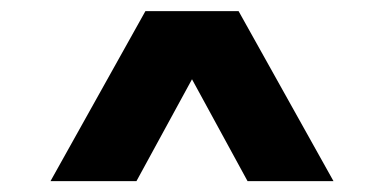

<svg xmlns="http://www.w3.org/2000/svg" viewBox="-20 -720 688 344"><path d="M70.5 -395.5 240.5 -700H407.5L577.5 -395.5H423.5L324 -578L224.5 -395.5Z"/></svg>

Font: Geologica Roman ExtraBold
Style: Regular
Weight: 800
Designer: Sindre Bremnes, Frode Helland
Foundry: Monokrom Skriftforlag AS
Version: Version 1.010;gftools[0.9.28]